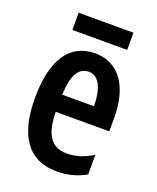

<svg xmlns="http://www.w3.org/2000/svg" viewBox="-134 -779 709 869"><g transform="rotate(20 221.0 -344.5)"><path d="M357 -699H93V-616H357ZM227 -552C103 -552 39 -451 39 -268C39 -102 98 10 244 10C296 10 342 -2 384 -26V-121C340 -93 302 -82 258 -82C185 -82 150 -134 149 -242H407V-309C407 -453 345 -552 227 -552ZM229 -464C278 -464 303 -406 303 -325H150C153 -422 181 -464 229 -464Z"/></g></svg>

Font: Noto Sans Arabic UI XCn SmBd
Style: Regular
Weight: 600
Width: 2
Designer: Monotype Design Team, Nadine Chahine and Nizar Qandah
Foundry: Monotype Imaging Inc.
Version: Version 2.010